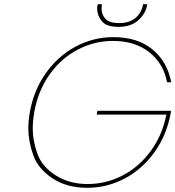

<svg xmlns="http://www.w3.org/2000/svg" viewBox="-20 -887 836 915"><path d="M681 -863Q674 -822 639 -790.5Q604 -759 545 -759Q486 -759 464.5 -787Q443 -815 443 -845Q443 -854 445 -863L446 -867H466Q464 -855 464 -845Q464 -818 482.5 -797.5Q501 -777 548 -777Q595 -777 624.5 -800.5Q654 -824 662 -867H682ZM776 -495Q760 -583 692 -637.5Q624 -692 518 -692Q430 -692 350.5 -650.5Q271 -609 216 -531.5Q161 -454 143 -351Q136 -310 136 -273Q136 -217 158 -155Q180 -93 245 -51.5Q310 -10 398 -10Q484 -10 562.5 -50Q641 -90 697 -165.5Q753 -241 773 -341H441L444 -359H795L794 -351Q776 -247 718.5 -165Q661 -83 576.5 -37.5Q492 8 395 8Q298 8 229.5 -37.5Q161 -83 138 -149Q115 -215 115 -274Q115 -311 122 -351Q140 -455 197.5 -537Q255 -619 339.5 -664.5Q424 -710 521 -710Q635 -710 706 -652Q777 -594 796 -495Z"/></svg>

Font: Fz Poppins Thin
Style: Italic
Weight: 100
Italic angle: -10°
Designer: Ninad Kale (Devanagari), Jonny Pinhorn (Latin)
Foundry: Indian Type Foundry
Version: Vit hóa bi Vntype.Com & FontZin.Com